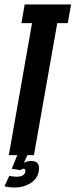

<svg xmlns="http://www.w3.org/2000/svg" viewBox="-35 -695 338 860"><path d="M4.5 0 108.5 -591.5H61L75.5 -675H283.5L268.5 -591.5H221.5L117 0ZM32 145Q20.5 145 7.5 143.5Q-5.5 142 -15 139.5L7 92Q19.5 96.5 39.5 96.5Q74 96.5 78.5 74Q81 61 70.5 61Q62.5 61 58 67L17.5 61L42.5 0H87.5L72 34.5Q85.5 26 105.5 26Q146.5 26 138.5 72Q132.5 106.5 101 125.8Q69.5 145 32 145Z"/></svg>

Font: Anybody UltraCondensed SemiBold
Style: Italic
Weight: 600
Width: 1
Italic angle: -10°
Designer: Tyler Finck
Foundry: Etcetera Type Company
Version: Version 1.010; ttfautohint (v1.8.3) -l 8 -r 50 -G 200 -x 14 